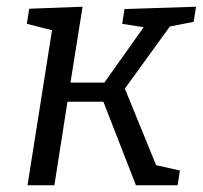

<svg xmlns="http://www.w3.org/2000/svg" viewBox="-20 -552 604 572"><path d="M557 -487 486 -473 352 -288 445 -60 516 -44 509 0H385L288 -249H181L142 0H62L135 -462L60 -481L67 -526L226 -532L190 -306H291L408 -471L344 -481L351 -525L564 -532Z"/></svg>

Font: Bitter Pro
Style: Italic
Weight: 400
Italic angle: -9°
Designer: Sol Matas, and Bitter project Authors
Foundry: Sol Matas
Version: Version 1.010